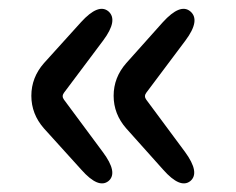

<svg xmlns="http://www.w3.org/2000/svg" viewBox="-20 -504 541 441"><path d="M229 -88Q206 -70 167 -114L81 -209Q52 -242 52 -284Q52 -326 81 -359L166 -453Q206 -497 229 -478Q252 -458 217 -411L127 -291Q121 -283 127 -275L216 -155Q252 -107 229 -88ZM417 -88Q394 -70 355 -114L270 -209Q241 -242 241 -284Q241 -326 270 -359L354 -453Q394 -497 417 -478Q441 -458 406 -411L316 -291Q310 -283 316 -275L405 -155Q440 -107 417 -88Z"/></svg>

Font: Resource Han Rounded CN Medium
Style: Regular
Weight: 500
Designer: Cyano Hao (round all glyphs); Ryoko NISHIZUKA 西塚涼子 (kana, bopomofo & ideographs); Paul D. Hunt (Latin, Greek & Cyrillic)
Foundry: Cyano Hao
Version: 0.990